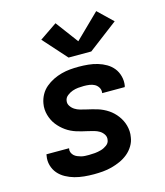

<svg xmlns="http://www.w3.org/2000/svg" viewBox="-117 -876 834 972"><g transform="rotate(-15 300.0 -389.5)"><path d="M255 8Q229 8 203.5 5.5Q178 3 154.5 -3.5Q131 -10 109 -22Q87 -34 71.5 -52Q56 -70 49 -94.5Q42 -119 47 -145Q47 -146 47.5 -148Q48 -150 48 -152H167Q167 -151 166.5 -150.5Q166 -150 166 -149Q164 -139 168 -129.5Q172 -120 179 -113.5Q186 -107 195.5 -103Q205 -99 214.5 -96.5Q224 -94 234.5 -93.5Q245 -93 255 -93Q271 -93 287 -94.5Q303 -96 319 -100.5Q335 -105 349.5 -115.5Q364 -126 366 -142Q369 -158 360.5 -171Q352 -184 339.5 -191.5Q327 -199 312.5 -203Q298 -207 283 -210.5Q268 -214 253 -217.5Q238 -221 224 -225.5Q210 -230 196.5 -236.5Q183 -243 171 -251.5Q159 -260 148.5 -270Q138 -280 129 -291.5Q120 -303 113.5 -316.5Q107 -330 103 -344Q99 -358 98 -373.5Q97 -389 100 -405Q104 -428 115.5 -449Q127 -470 145.5 -485.5Q164 -501 185.5 -511.5Q207 -522 229.5 -528Q252 -534 274.5 -536Q297 -538 320 -538Q345 -538 370 -535.5Q395 -533 418.5 -526Q442 -519 462.5 -507Q483 -495 497.5 -477Q512 -459 518.5 -434.5Q525 -410 521 -385Q520 -384 520 -382Q520 -380 519 -378H401Q401 -379 401 -379.5Q401 -380 401 -381Q403 -395 395.5 -407.5Q388 -420 376 -426.5Q364 -433 349.5 -435Q335 -437 320 -437Q305 -437 290 -435.5Q275 -434 260.5 -429Q246 -424 232.5 -413.5Q219 -403 217 -388Q214 -373 222.5 -360Q231 -347 243.5 -339Q256 -331 270.5 -327Q285 -323 300 -319.5Q315 -316 329.5 -312.5Q344 -309 358.5 -304.5Q373 -300 386.5 -293.5Q400 -287 412 -279Q424 -271 434.5 -261Q445 -251 454 -239Q463 -227 469.5 -214Q476 -201 480 -186.5Q484 -172 485 -156.5Q486 -141 483 -125Q480 -102 467 -80.5Q454 -59 435 -43.5Q416 -28 393.5 -18Q371 -8 348 -2Q325 4 301.5 6Q278 8 255 8ZM283 -596 173 -719 264 -781 352 -663 479 -787 556 -713 402 -596Z"/></g></svg>

Font: Iosevka Curly Extended Oblique
Style: Bold
Weight: 700
Width: 7
Italic angle: -9°
Monospace: yes
Designer: Belleve Invis
Foundry: Belleve Invis
Version: Version 11.1.0; ttfautohint (v1.8.3)